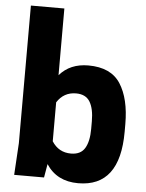

<svg xmlns="http://www.w3.org/2000/svg" viewBox="-56 -845 686 903"><g transform="rotate(5 287.0 -393.5)"><path d="M347 13Q246 13 196 -64L185 0H44L53 -150V-800H211V-485Q261 -543 347 -543Q454 -543 499 -473Q544 -403 544 -283V-247Q544 13 347 13ZM301 -123Q347 -123 366.5 -155.5Q386 -188 386 -247V-283Q386 -342 366.5 -374.5Q347 -407 301 -407Q243 -407 211 -357V-173Q243 -123 301 -123Z"/></g></svg>

Font: Tanohe Sans
Style: Bold
Weight: 700
Designer: Village Type and Design LLC & Cristiano Sobral
Foundry: Cooper Hewitt Smithsonian Design Museum
Version: Version 1.00;September 29, 2021;FontCreator 13.0.0.2655 64-b